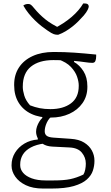

<svg xmlns="http://www.w3.org/2000/svg" viewBox="-20 -842 640 1112"><path d="M189 -79Q189 -94 194 -108.5Q199 -123 207 -136.5Q215 -150 225 -159V-175H288Q263 -158 251 -131.5Q239 -105 239 -82Q239 -65 250 -56Q261 -47 289 -45L390 -38Q437 -35 467 -16.5Q497 2 512 29.5Q527 57 527 88V91Q527 118 518 146Q509 174 483 197.5Q457 221 407.5 235.5Q358 250 277 250H230Q170 250 129.5 230.5Q89 211 68 180.5Q47 150 47 118V114Q47 75 67 42.5Q87 10 121.5 -10.5Q156 -31 199 -34V-50L237 -11Q190 -5 158.5 12Q127 29 112 54Q97 79 97 110V115Q97 139 114 159Q131 179 164 191Q197 203 243 203H292Q350 203 386.5 195.5Q423 188 463 169Q470 158 473.5 140.5Q477 123 477 107V105Q477 70 454 42Q431 14 381 12L282 7Q249 5 228.5 -8.5Q208 -22 198.5 -41.5Q189 -61 189 -79ZM315 -499 409 -507V-483Q441 -465 463.5 -429.5Q486 -394 486 -342V-338Q486 -285 458 -245Q430 -205 382 -183Q334 -161 274 -161Q210 -160 162.5 -182Q115 -204 88.5 -246.5Q62 -289 62 -348V-352Q62 -409 90 -451.5Q118 -494 169.5 -517.5Q221 -541 291 -541Q354 -541 411 -537Q468 -533 537 -526Q537 -524 537 -521Q537 -518 537 -516Q537 -500 532.5 -489Q528 -478 515 -478Q498 -478 472 -482Q446 -486 402.5 -490Q359 -494 289 -494Q206 -494 159 -456Q112 -418 112 -341V-337Q112 -318 120.5 -289Q129 -260 154 -232Q182 -221 210 -215.5Q238 -210 272 -210Q346 -210 391 -243.5Q436 -277 436 -344V-348Q436 -369 426.5 -397.5Q417 -426 391 -454Q365 -482 315 -499ZM318 -641Q316 -641 313.5 -641Q311 -641 309 -641Q302 -641 291 -644.5Q280 -648 254 -666Q239 -676 220.5 -690.5Q202 -705 183 -723.5Q164 -742 146.5 -763.5Q129 -785 115 -810Q122 -815 128.5 -817Q135 -819 144 -819Q153 -819 159.5 -814Q166 -809 179 -793Q207 -759 242 -730.5Q277 -702 336 -674L278 -686H343L286 -673Q351 -706 395 -744Q439 -782 462 -822H468Q478 -822 483.5 -820Q489 -818 491.5 -813.5Q494 -809 494 -804Q494 -798 487.5 -784.5Q481 -771 465 -752Q450 -735 433.5 -718.5Q417 -702 398.5 -687.5Q380 -673 360 -661Q340 -649 318 -641Z"/></svg>

Font: Recursive Casual Light
Style: Regular
Weight: 300
Version: Version 1.047